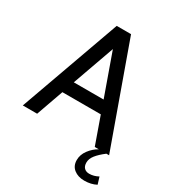

<svg xmlns="http://www.w3.org/2000/svg" viewBox="-212 -826 1061 1160"><g transform="rotate(30 319.0 -246.0)"><path d="M442 -189H174L107 0H7L258 -700H358L609 0H509ZM412 -275 308 -567 204 -275ZM590 0Q552 29 532 54.5Q512 80 512 106Q512 131 525 144Q538 157 560 157Q592 157 623 140L638 189Q602 208 555 208Q511 208 482.5 185.5Q454 163 454 122Q454 85 478.5 52Q503 19 537 0Z"/></g></svg>

Font: Cabin
Style: Regular
Weight: 400
Designer: Pablo Impallari
Foundry: Pablo Impallari. http://www.impallari.com Igino Marini. http://www.ikern.com
Version: Version 2.001